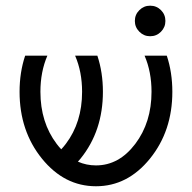

<svg xmlns="http://www.w3.org/2000/svg" viewBox="-20 -645 675 675"><path d="M253.9 -76.7Q283.7 -63.5 317.4 -63.5Q398.4 -63.5 455.6 -139.2Q512.7 -214.8 512.7 -322.3Q512.7 -392.6 488.3 -449.2H566.4Q585.9 -390.6 585.9 -322.3Q585.9 -184.6 507.3 -87.4Q428.7 9.8 317.4 9.8Q206.1 9.8 127.4 -87.4Q48.8 -184.6 48.8 -322.3Q48.8 -390.6 68.4 -449.2H146.5Q122.1 -392.6 122.1 -322.3Q122.1 -214.8 179.2 -139.2Q187 -128.9 195.3 -120.1Q203.6 -128.9 211.4 -139.2Q268.6 -214.8 268.6 -322.3Q268.6 -392.6 244.1 -449.2H322.3Q341.8 -390.6 341.8 -322.3Q341.8 -184.6 263.2 -87.4Q258.8 -82 253.9 -76.7ZM507.8 -517.6Q485.8 -517.6 470 -533.4Q454.1 -549.3 454.1 -571.3Q454.1 -593.8 470 -609.4Q485.8 -625 507.8 -625Q530.3 -625 545.9 -609.4Q561.5 -593.8 561.5 -571.3Q561.5 -549.3 545.9 -533.4Q530.3 -517.6 507.8 -517.6Z"/></svg>

Font: Catrinity
Style: Regular
Weight: 400
Designer: Alexander Lange
Foundry: High-Logic / Made with FontCreator
Version: Version 2.090;May 20, 2024;FontCreator 15.0.0.2974 64-bit